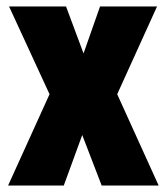

<svg xmlns="http://www.w3.org/2000/svg" viewBox="-20 -573 515 593"><path d="M133 -282 8 -553H184L238 -408L289 -553H465L342 -282L470 0H294L234 -156L177 0H5Z"/></svg>

Font: Noto Sans ExtraCondensed Black
Style: Regular
Weight: 900
Width: 2
Designer: Monotype Design Team
Foundry: Monotype Imaging Inc.
Version: Version 2.013; ttfautohint (v1.8.4.7-5d5b)